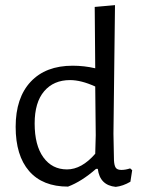

<svg xmlns="http://www.w3.org/2000/svg" viewBox="-20 -722 556 748"><path d="M424 -98 422 -201 428 -702 349 -695 351 -456C322.3 -462.7 293 -466 263 -466C193 -466 138.5 -445.2 99.5 -403.5C60.5 -361.8 41 -303.3 41 -228C41 -153.3 58.5 -95.8 93.5 -55.5C128.5 -15.2 179 5 245 5C280.3 -8.3 316.7 -31.3 354 -64H361C366.3 -21.3 389.7 2 431 6C449.7 4 468.7 -2.7 488 -14L495 -59L487 -66C475 -62 463.7 -60 453 -60C442.3 -60 435 -62.8 431 -68.5C427 -74.2 424.7 -84 424 -98ZM152 -366.5C176.7 -395.5 210.3 -410 253 -410C281.7 -410 314.3 -401.7 351 -385L353 -195L351 -123C315.7 -82.3 279 -62 241 -62C202.3 -62 171.7 -77.7 149 -109C126.3 -140.3 115 -184.3 115 -241C115 -295.7 127.3 -337.5 152 -366.5Z"/></svg>

Font: Alegreya Sans
Style: Regular
Weight: 400
Designer: Juan Pablo del Peral
Foundry: Huerta Tipografica
Version: Version 1.000;PS 001.000;hotconv 1.0.70;makeotf.lib2.5.58329